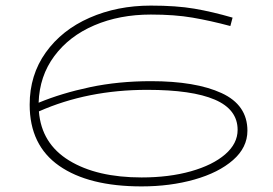

<svg xmlns="http://www.w3.org/2000/svg" viewBox="-20 -653 976 686"><path d="M864 -186Q864 -126 812.5 -81Q761 -36 674.5 -11.5Q588 13 486 13Q297 13 191.5 -60.5Q86 -134 86 -279Q86 -385 143.5 -465.5Q201 -546 300 -589.5Q399 -633 519 -633Q610 -633 674.5 -622Q739 -611 811 -590L803 -560Q732 -579 668 -590Q604 -601 519 -601Q407 -601 317 -562.5Q227 -524 174 -452.5Q121 -381 118 -286Q200 -320 301.5 -341.5Q403 -363 519 -363Q679 -363 771.5 -320.5Q864 -278 864 -186ZM829 -189Q829 -262 747.5 -297Q666 -332 506 -332Q293 -332 119 -255Q128 -140 227 -79.5Q326 -19 486 -19Q584 -19 662 -41Q740 -63 784.5 -101.5Q829 -140 829 -189Z"/></svg>

Font: BioRhyme Expanded ExtraLight
Style: Regular
Weight: 275
Width: 7
Designer: Aoife Mooney
Foundry: Aoife Mooney Type
Version: Version 1.000